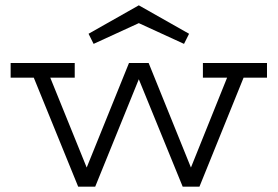

<svg xmlns="http://www.w3.org/2000/svg" viewBox="-20 -702 1044 722"><path d="M20 -410H107L274 0H338L502 -404L667 0H730L896 -410H984V-465H743V-410H834L698 -72L539 -465H465L306 -72L169 -410H261V-465H20ZM691 -575 502 -682 313 -575 332 -537 502 -615 672 -537Z"/></svg>

Font: Stint Ultra Expanded
Style: Regular
Weight: 400
Width: 7
Designer: Astigmatic (AOETI)
Foundry: Astigmatic (AOETI)
Version: Version 1.000